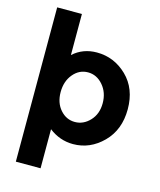

<svg xmlns="http://www.w3.org/2000/svg" viewBox="-134 -837 935 1125"><g transform="rotate(15 333.0 -274.0)"><path d="M367 8Q287 8 221 -43V194H71V-742H221V-493Q281 -547 365 -547Q470 -547 547.5 -472Q625 -397 625 -272Q625 -147 547.5 -69.5Q470 8 367 8ZM219 -268Q219 -203 255.5 -161.5Q292 -120 344 -120Q396 -120 435 -161.5Q474 -203 474 -268Q474 -333 436 -377Q398 -421 345 -421Q292 -421 255.5 -377.5Q219 -334 219 -268Z"/></g></svg>

Font: Montserrat_am3
Style: Bold
Weight: 700
Designer: Julieta Ulanovsky
Foundry: Julieta Ulanovsky. Armenina letters added by Vahan Hovhannisyan
Version: Version 2.001